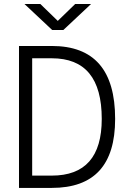

<svg xmlns="http://www.w3.org/2000/svg" viewBox="-20 -918 626 938"><path d="M72.8 0H232.9C439.9 0 542.5 -111.8 542.5 -336.9C542.5 -575.2 439.9 -693.4 232.9 -693.4H72.8ZM137.2 -60.1V-633.3H232.9C396 -633.3 477.1 -535.2 477.1 -336.9C477.1 -152.3 396 -60.1 232.9 -60.1ZM234.9 -771.5H289.6L424.8 -898.4H347.2L262.2 -815.9L177.2 -898.4H99.6Z"/></svg>

Font: Cascadia Mono Light
Style: Regular
Weight: 300
Monospace: yes
Designer: Aaron Bell
Foundry: Saja Typeworks
Version: Version 2404.023